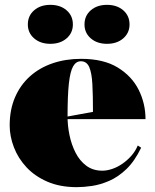

<svg xmlns="http://www.w3.org/2000/svg" viewBox="-20 -758 641 793"><path d="M315 -515Q408 -515 466.5 -479Q525 -443 553 -386.5Q581 -330 581 -266H255V-276L364 -296Q364 -364 361.5 -410.5Q359 -457 348.5 -481Q338 -505 314 -505Q294 -505 282 -484Q270 -463 264.5 -413.5Q259 -364 259 -276Q259 -239 267 -200Q275 -161 292 -127.5Q309 -94 336.5 -73.5Q364 -53 403 -53Q421 -53 442.5 -60Q464 -67 484.5 -81Q505 -95 522 -114Q539 -133 549 -157L563 -148Q536 -92 502 -59.5Q468 -27 431 -11Q394 5 359.5 10Q325 15 297 15Q228 15 176 -7.5Q124 -30 89.5 -67Q55 -104 37.5 -149.5Q20 -195 20 -240Q20 -305 42 -356Q64 -407 103.5 -442.5Q143 -478 197 -496.5Q251 -515 315 -515ZM422 -738Q463 -738 489 -715.5Q515 -693 515 -657Q515 -622 489 -599.5Q463 -577 422 -577Q381 -577 355 -599.5Q329 -622 329 -657Q329 -693 355 -715.5Q381 -738 422 -738ZM188 -738Q229 -738 255 -715.5Q281 -693 281 -657Q281 -622 255 -599.5Q229 -577 188 -577Q147 -577 121 -599.5Q95 -622 95 -657Q95 -693 121 -715.5Q147 -738 188 -738Z"/></svg>

Font: Kalnia Thin
Style: Bold
Weight: 700
Version: Version 1.105